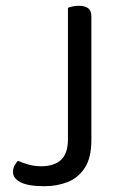

<svg xmlns="http://www.w3.org/2000/svg" viewBox="-20 -633 425 664"><path d="M215 -289H296V-148Q296 -88 273.5 -53Q251 -18 214 -3.5Q177 11 134 11Q78 11 51.5 -2.5Q25 -16 25 -38Q25 -52 31 -62Q37 -72 42 -77Q57 -70 78.5 -64Q100 -58 122 -58Q167 -58 191 -80Q215 -102 215 -152ZM296 -265H215V-606Q220 -608 230.5 -610.5Q241 -613 252 -613Q274 -613 285 -604.5Q296 -596 296 -576Z"/></svg>

Font: Baloo Bhaina 2
Style: Regular
Weight: 400
Designer: Yesha Goshar, Manish Minz, Shuchita Grover and Ek Type
Foundry: Ek Type
Version: Version 1.700